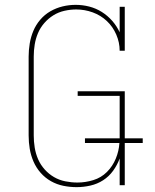

<svg xmlns="http://www.w3.org/2000/svg" viewBox="-20 -763 640 791"><path d="M296 8Q268 8 241 2.5Q214 -3 190 -16.5Q166 -30 147.5 -51Q129 -72 118 -97.5Q107 -123 102.5 -150Q98 -177 98 -205V-530Q98 -557 102.5 -584Q107 -611 117.5 -636Q128 -661 146 -682Q164 -703 187.5 -716.5Q211 -730 237.5 -736.5Q264 -743 292 -743Q320 -743 347.5 -736Q375 -729 399 -714Q423 -699 442 -677.5Q461 -656 473 -630V-735H494V-554H473Q473 -588 459 -620.5Q445 -653 420 -676.5Q395 -700 362 -712Q329 -724 294 -724Q270 -724 245.5 -718.5Q221 -713 200 -700Q179 -687 162.5 -668Q146 -649 136.5 -626.5Q127 -604 123 -579.5Q119 -555 119 -530V-205Q119 -180 123 -155Q127 -130 137 -107Q147 -84 164 -65Q181 -46 202.5 -33.5Q224 -21 249 -16Q274 -11 299 -11Q332 -11 364.5 -21Q397 -31 420.5 -54.5Q444 -78 457 -109.5Q470 -141 472 -174H330V-193H473V-368H300V-387H494V-193H568V-174H494V0H473V-110Q463 -83 446 -59.5Q429 -36 405 -20.5Q381 -5 352.5 1.5Q324 8 296 8Z"/></svg>

Font: Iosevka Etoile Thin
Style: Regular
Weight: 100
Designer: Belleve Invis
Foundry: Belleve Invis
Version: Version 22.1.2; ttfautohint (v1.8.4)